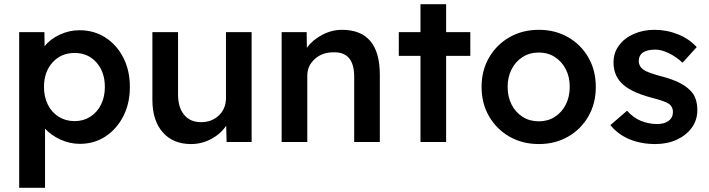

<svg xmlns="http://www.w3.org/2000/svg" viewBox="-20 -681 3401 921"><path d="M72 220V-527H193L194 -459Q219 -492 265 -514Q311 -536 361 -536Q431 -536 485.5 -501Q540 -466 571.5 -404.5Q603 -343 603 -264Q603 -185 571.5 -123.5Q540 -62 486 -26.5Q432 9 363 9Q314 9 269 -12Q224 -33 196 -64V220ZM338 -100Q380 -100 413 -121Q446 -142 464.5 -179Q483 -216 483 -264Q483 -336 442.5 -381.5Q402 -427 338 -427Q273 -427 232 -381.5Q191 -336 191 -264Q191 -216 209.5 -179Q228 -142 261.5 -121Q295 -100 338 -100Z M896 10Q810 10 760.5 -46.5Q711 -103 711 -202V-527H834V-228Q834 -166 863 -130.5Q892 -95 945 -95Q996 -95 1030 -127.5Q1064 -160 1064 -211V-527H1187V0H1067L1065 -78Q1039 -39 993.5 -14.5Q948 10 896 10Z M1331 0V-527H1451L1452 -452Q1479 -489 1525 -513.5Q1571 -538 1620 -538Q1802 -538 1802 -322V0H1679V-313Q1679 -434 1578 -430Q1525 -430 1489.5 -397.5Q1454 -365 1454 -318V0Z M1997 0V-413H1893V-527H1997V-661H2120V-527H2236V-413H2120V0Z M2565 10Q2486 10 2424 -25.5Q2362 -61 2326 -123Q2290 -185 2290 -264Q2290 -343 2326 -405Q2362 -467 2424 -502.5Q2486 -538 2565 -538Q2643 -538 2705 -502.5Q2767 -467 2802.5 -405Q2838 -343 2838 -264Q2838 -185 2802.5 -123Q2767 -61 2705 -25.5Q2643 10 2565 10ZM2565 -99Q2608 -99 2641.5 -120.5Q2675 -142 2694 -179.5Q2713 -217 2713 -264Q2713 -312 2694 -349Q2675 -386 2641.5 -407.5Q2608 -429 2565 -429Q2521 -429 2487 -407.5Q2453 -386 2434 -348.5Q2415 -311 2415 -264Q2415 -217 2434 -179.5Q2453 -142 2487 -120.5Q2521 -99 2565 -99Z M3124 10Q3054 10 2998.5 -13.5Q2943 -37 2908 -81L2988 -150Q3018 -116 3055 -101Q3092 -86 3133 -86Q3167 -86 3187.5 -101.5Q3208 -117 3208 -144Q3208 -168 3190 -182Q3171 -196 3103 -213Q2998 -241 2957 -287Q2923 -325 2923 -382Q2923 -428 2949.5 -463.5Q2976 -499 3021 -518.5Q3066 -538 3119 -538Q3179 -538 3233 -516Q3287 -494 3322 -455L3254 -380Q3226 -407 3190 -425Q3154 -443 3124 -443Q3044 -443 3044 -387Q3045 -362 3066 -347Q3087 -332 3156 -314Q3251 -289 3290 -248Q3309 -230 3317 -206Q3325 -182 3325 -153Q3325 -105 3298.5 -68.5Q3272 -32 3226.5 -11Q3181 10 3124 10Z"/></svg>

Font: Lexend Deca Medium
Style: Regular
Weight: 500
Designer: Bonnie Shaver-Troup, Thomas Jockin
Foundry: Lexend
Version: Version 1.008; ttfautohint (v1.8.4.7-5d5b)